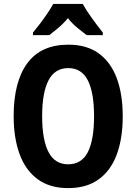

<svg xmlns="http://www.w3.org/2000/svg" viewBox="-20 -954 698 984"><path d="M609 -358Q609 -245 578.5 -162.5Q548 -80 486 -35Q424 10 329 10Q235 10 173 -35.5Q111 -81 80.5 -164Q50 -247 50 -359Q50 -535 120 -630Q190 -725 330 -725Q425 -725 486.5 -680Q548 -635 578.5 -553Q609 -471 609 -358ZM196 -358Q196 -238 228.5 -175Q261 -112 329 -112Q398 -112 430 -174Q462 -236 462 -358Q462 -480 430 -542.5Q398 -605 330 -605Q261 -605 228.5 -542Q196 -479 196 -358ZM404 -934Q422 -901 451 -861Q480 -821 507 -787V-774H424Q404 -789 377 -811Q350 -833 328 -861Q305 -833 278 -810.5Q251 -788 233 -774H149V-787Q165 -806 185.5 -833Q206 -860 224 -887Q242 -914 253 -934Z"/></svg>

Font: Noto Sans Gurmukhi UI Condensed
Style: Bold
Weight: 700
Width: 3
Designer: Jelle Bosma - Monotype Design Team
Foundry: Monotype Imaging Inc.
Version: Version 2.004; ttfautohint (v1.8.4.7-5d5b)